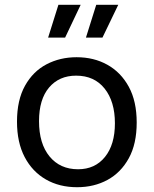

<svg xmlns="http://www.w3.org/2000/svg" viewBox="-20 -769 642 802"><path d="M302 13Q228 13 171.5 -19.5Q115 -52 83 -113Q51 -174 51 -261Q51 -351 84.5 -411Q118 -471 174.5 -500.5Q231 -530 300 -530Q372 -530 428.5 -498.5Q485 -467 518 -406.5Q551 -346 551 -257Q551 -168 518 -108Q485 -48 429 -17.5Q373 13 302 13ZM306 -62Q377 -62 418.5 -113.5Q460 -165 460 -254Q460 -345 417 -399Q374 -453 298 -453Q227 -453 185 -403.5Q143 -354 143 -263Q143 -169 187 -115.5Q231 -62 306 -62ZM252 -612H181L224 -749H317ZM408 -612H339L382 -749H474Z"/></svg>

Font: Bricolage Grotesque 12pt
Style: Regular
Weight: 400
Designer: Mathieu Triay
Foundry: Atelier Triay
Version: Version 1.001; ttfautohint (v1.8.4.7-5d5b);gftools[0.9.33.de